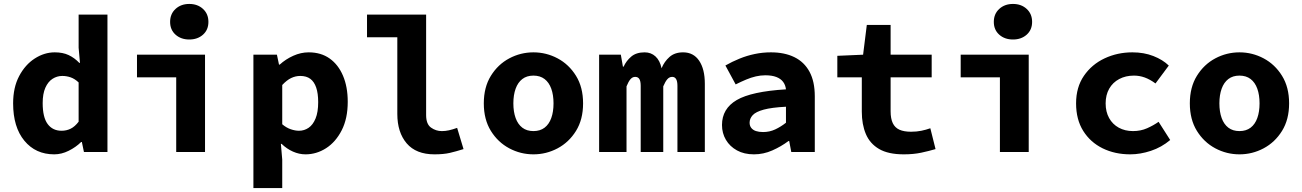

<svg xmlns="http://www.w3.org/2000/svg" viewBox="-20 -775 6640 979"><path d="M256.5 12Q161.6 12 104.3 -57.4Q46.9 -126.9 46.9 -247.9Q46.9 -329 77.7 -387.2Q108.5 -445.3 157.2 -476.7Q205.9 -508.1 259.3 -508.1Q300.3 -508.1 329.9 -494.2Q359.6 -480.2 384.2 -454.6H387.8L380.9 -531.5V-700.6H527.9V0H408L397.4 -50.9H393.7Q366.7 -24.3 330.2 -6.2Q293.8 12 256.5 12ZM293.9 -108.3Q318.9 -108.3 340.4 -118.8Q361.8 -129.3 380.9 -154.5V-354.7Q361 -373.4 340.2 -380.6Q319.5 -387.8 297.6 -387.8Q270.8 -387.8 247.8 -373.1Q224.9 -358.3 211.2 -327.5Q197.6 -296.7 197.6 -249.5Q197.6 -176.9 223 -142.6Q248.4 -108.3 293.9 -108.3Z M878.5 0V-380.8H678.5V-496.1H1025.4V0ZM945.1 -573.6Q902.7 -573.6 875 -598.3Q847.4 -623 847.4 -663.4Q847.4 -704 875 -729.4Q902.7 -754.9 945.1 -754.9Q987.6 -754.9 1015.2 -729.4Q1042.7 -704 1042.7 -663.4Q1042.7 -623 1015.2 -598.3Q987.6 -573.6 945.1 -573.6Z M1272.1 184.1V-496.1H1392L1402.6 -445.6H1406.3Q1436.7 -473.3 1475.5 -490.7Q1514.3 -508.1 1554 -508.1Q1616.4 -508.1 1660.6 -476.9Q1704.8 -445.7 1728.9 -389Q1753.1 -332.4 1753.1 -255.9Q1753.1 -170.8 1722.4 -110.8Q1691.7 -50.8 1642.8 -19.4Q1593.8 12 1537.8 12Q1505.4 12 1473.8 -2Q1442.3 -15.9 1415.8 -41.5H1412.2L1419.1 38.7V184.1ZM1504.4 -108.3Q1531.5 -108.3 1553.6 -123.4Q1575.7 -138.4 1589 -170.7Q1602.4 -202.9 1602.4 -254.2Q1602.4 -298.8 1592.3 -328.4Q1582.3 -358 1562.4 -372.9Q1542.5 -387.8 1510.8 -387.8Q1487.3 -387.8 1464.8 -377.2Q1442.4 -366.6 1419.1 -341.6V-141.4Q1440.2 -123.5 1462.7 -115.9Q1485.2 -108.3 1504.4 -108.3Z M2195.2 12Q2101.6 12 2053.7 -44Q2005.9 -100.1 2005.9 -194V-585.1H1851.4V-700.5H2152.8V-188Q2152.8 -142.2 2177.7 -124.4Q2202.6 -106.5 2233.4 -106.5Q2250.8 -106.5 2269.2 -110.6Q2287.6 -114.6 2310.9 -123L2343.5 -14.8Q2305.4 -2.8 2273.6 4.6Q2241.7 12 2195.2 12Z M2700 12Q2634.5 12 2576.8 -18.7Q2519 -49.5 2483 -107.5Q2446.9 -165.6 2446.9 -247.9Q2446.9 -330.4 2483 -388.5Q2519 -446.7 2576.8 -477.4Q2634.5 -508.1 2700 -508.1Q2765.5 -508.1 2823.2 -477.4Q2881 -446.7 2917 -388.5Q2953.1 -330.4 2953.1 -247.9Q2953.1 -165.6 2917 -107.5Q2881 -49.5 2823.2 -18.7Q2765.5 12 2700 12ZM2700 -106.6Q2733.9 -106.6 2756.7 -123.9Q2779.4 -141.2 2790.9 -173.1Q2802.4 -205 2802.4 -247.9Q2802.4 -290.8 2790.9 -322.8Q2779.4 -354.7 2756.7 -372.1Q2733.9 -389.5 2700 -389.5Q2666.1 -389.5 2643.4 -372.1Q2620.7 -354.7 2609.2 -322.8Q2597.6 -290.8 2597.6 -247.9Q2597.6 -205 2609.2 -173.1Q2620.7 -141.2 2643.4 -123.9Q2666.1 -106.6 2700 -106.6Z M3034.9 0V-496.1H3145.6L3156.3 -435H3159.7Q3173.6 -465.4 3199 -486.7Q3224.4 -508.1 3267.1 -508.1Q3299.5 -508.1 3322.1 -487.5Q3344.8 -466.8 3353.3 -427Q3367.1 -460.9 3393.7 -484.5Q3420.3 -508.1 3463 -508.1Q3516.2 -508.1 3545 -465.3Q3573.9 -422.4 3573.9 -348V0H3434.2V-337.7Q3434.2 -383 3407.4 -383Q3393.2 -383 3382.9 -371.3Q3372.5 -359.7 3361.9 -334.7V0H3246.9V-337.7Q3246.9 -360.9 3240.1 -372Q3233.3 -383 3218.6 -383Q3205.1 -383 3194.9 -371.3Q3184.7 -359.7 3174.6 -334.7V0Z M3824.4 12Q3774.2 12 3737.8 -8.1Q3701.3 -28.2 3681.4 -62Q3661.4 -95.9 3661.4 -137.6Q3661.4 -220.9 3736.6 -264.9Q3811.9 -308.8 3987.6 -319.4Q3985.1 -341.6 3973 -357.7Q3960.8 -373.8 3938.3 -382.5Q3915.7 -391.1 3882.4 -391.1Q3858.5 -391.1 3834.1 -385.5Q3809.7 -379.9 3784.4 -369.2Q3759.1 -358.6 3731.1 -344.6L3678.8 -441.1Q3713.1 -460.7 3750.8 -476Q3788.5 -491.4 3828.6 -499.7Q3868.6 -508.1 3910.8 -508.1Q3980.6 -508.1 4030.6 -483.5Q4080.7 -459 4107.6 -409.3Q4134.6 -359.6 4134.6 -283.6V0H4014.7L4004.1 -55.9H4000.4Q3962.6 -27.6 3917.6 -7.8Q3872.7 12 3824.4 12ZM3870.9 -101.7Q3904.1 -101.7 3932.9 -115.2Q3961.6 -128.7 3987.6 -149.2V-230.8Q3914.6 -227 3874.2 -216Q3833.8 -205 3818 -187.8Q3802.2 -170.5 3802.2 -149.3Q3802.2 -133.7 3810.7 -122.8Q3819.3 -111.8 3834.7 -106.7Q3850.1 -101.7 3870.9 -101.7Z M4588.2 12Q4509.3 12 4462.5 -15.3Q4415.7 -42.6 4395 -91.6Q4374.3 -140.5 4374.3 -205.6V-380.8H4249.5V-490.4L4380.9 -496.1L4399.8 -647.8H4521.2V-496.1H4730.6V-380.8H4521.2V-207.5Q4521.2 -170.3 4532.2 -147.1Q4543.2 -124 4566.2 -113.6Q4589.3 -103.3 4625.4 -103.3Q4653.9 -103.3 4678 -108.3Q4702 -113.2 4723.7 -121L4750.3 -14.8Q4717.3 -5 4677.6 3.5Q4637.8 12 4588.2 12Z M5078.5 0V-380.8H4878.5V-496.1H5225.4V0ZM5145.1 -573.6Q5102.7 -573.6 5075 -598.3Q5047.4 -623 5047.4 -663.4Q5047.4 -704 5075 -729.4Q5102.7 -754.9 5145.1 -754.9Q5187.6 -754.9 5215.2 -729.4Q5242.7 -704 5242.7 -663.4Q5242.7 -623 5215.2 -598.3Q5187.6 -573.6 5145.1 -573.6Z M5743.1 12Q5664.9 12 5602.3 -18.7Q5539.7 -49.5 5503.3 -107.5Q5466.9 -165.6 5466.9 -247.9Q5466.9 -330.4 5506.9 -388.5Q5546.8 -446.7 5612.3 -477.4Q5677.8 -508.1 5753.8 -508.1Q5813.1 -508.1 5861 -489.3Q5909 -470.5 5939.6 -440.7L5871.8 -349.5Q5843.3 -370.4 5816.7 -380Q5790.1 -389.5 5762 -389.5Q5719.7 -389.5 5686.9 -372.1Q5654 -354.7 5635.8 -322.8Q5617.6 -290.8 5617.6 -247.9Q5617.6 -205 5635.3 -173.1Q5653 -141.2 5684.6 -123.9Q5716.3 -106.6 5757.1 -106.6Q5796.4 -106.6 5828.8 -121Q5861.2 -135.3 5887.6 -153.9L5946.8 -61.1Q5902.6 -23.8 5848.4 -5.9Q5794.3 12 5743.1 12Z M6300 12Q6234.5 12 6176.8 -18.7Q6119 -49.5 6083 -107.5Q6046.9 -165.6 6046.9 -247.9Q6046.9 -330.4 6083 -388.5Q6119 -446.7 6176.8 -477.4Q6234.5 -508.1 6300 -508.1Q6365.5 -508.1 6423.2 -477.4Q6481 -446.7 6517 -388.5Q6553.1 -330.4 6553.1 -247.9Q6553.1 -165.6 6517 -107.5Q6481 -49.5 6423.2 -18.7Q6365.5 12 6300 12ZM6300 -106.6Q6333.9 -106.6 6356.7 -123.9Q6379.4 -141.2 6390.9 -173.1Q6402.4 -205 6402.4 -247.9Q6402.4 -290.8 6390.9 -322.8Q6379.4 -354.7 6356.7 -372.1Q6333.9 -389.5 6300 -389.5Q6266.1 -389.5 6243.4 -372.1Q6220.7 -354.7 6209.2 -322.8Q6197.6 -290.8 6197.6 -247.9Q6197.6 -205 6209.2 -173.1Q6220.7 -141.2 6243.4 -123.9Q6266.1 -106.6 6300 -106.6Z"/></svg>

Font: Source Code Pro ExtraLight
Style: Regular
Weight: 200
Monospace: yes
Designer: Paul D. Hunt, Teo Tuominen
Foundry: Adobe
Version: Version 1.026;hotconv 1.1.0;makeotfexe 2.6.0